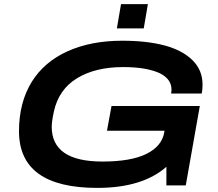

<svg xmlns="http://www.w3.org/2000/svg" viewBox="-20 -896 1053 928"><path d="M544.9 -758.8 564.9 -876H694.8L674.8 -758.8ZM450.2 12.2Q71.8 12.2 71.8 -262.2Q71.8 -400.4 133.8 -501Q194.3 -597.7 307.1 -648.4Q419.9 -699.2 570.8 -699.2Q689.5 -699.2 775.4 -676.3Q861.3 -653.3 910.2 -605.2Q959 -557.1 959 -486.8Q959 -463.9 955.1 -443.8H807.1Q809.1 -455.6 809.1 -461.9Q809.1 -492.2 790.3 -513.9Q771.5 -535.6 738 -548.1Q704.6 -560.5 664.3 -566.2Q624 -571.8 575.2 -571.8Q440.9 -571.8 352.3 -517.8Q263.7 -463.9 240.2 -356Q230 -308.1 230 -283.2Q230 -115.2 475.1 -115.2Q612.8 -115.2 687.5 -152.1Q762.2 -189 773.9 -255.9L774.9 -264.2H497.1L519 -383.8H945.8L877.9 0H784.2V-89.8Q668.5 12.2 450.2 12.2Z"/></svg>

Font: Archivo Expanded SemiBold
Style: Italic
Weight: 600
Width: 7
Italic angle: -10°
Designer: Hector Gatti
Foundry: Omnibus-Type
Version: Version 2.001